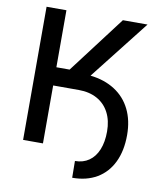

<svg xmlns="http://www.w3.org/2000/svg" viewBox="-93 -780 839 1004"><g transform="rotate(10 327.0 -278.5)"><path d="M177.7 0H72.3V-707H177.7V-404.3H248L477.5 -707H608.4L361.3 -392.1Q436.5 -383.8 491.2 -348.6Q545.9 -313.5 574.7 -254.9Q603.5 -196.3 603.5 -119.1Q603.5 -35.6 574.2 25.1Q544.9 85.9 490 118.2Q435.1 150.4 359.4 150.4L358.4 61.5Q401.4 61.5 432.6 39.8Q463.9 18.1 480.5 -22.7Q497.1 -63.5 497.1 -119.1Q497.1 -177.2 474.9 -219.7Q452.6 -262.2 411.4 -284.9Q370.1 -307.6 314.5 -307.6H177.7Z"/></g></svg>

Font: Pretendard Medium
Style: Regular
Weight: 500
Designer: Base glyphs from Inter by Rasmus Andersson; Hangeul glyphs from Noto Sans CJK(Source Han Sans) by Jang Soo-young and Kan
Foundry: Kil Hyung-jin
Version: Version 1.309